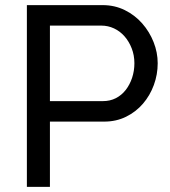

<svg xmlns="http://www.w3.org/2000/svg" viewBox="-20 -730 663 750"><path d="M85 0V-710H381Q428 -710 467.5 -690.5Q507 -671 535.5 -638.5Q564 -606 580 -565.5Q596 -525 596 -483Q596 -439 581 -398Q566 -357 538.5 -325Q511 -293 472.5 -274Q434 -255 387 -255H175V0ZM175 -335H382Q410 -335 432.5 -346.5Q455 -358 471 -378.5Q487 -399 496 -426Q505 -453 505 -483Q505 -514 494.5 -541Q484 -568 466.5 -588Q449 -608 425.5 -619Q402 -630 376 -630H175Z"/></svg>

Font: IngvarSans
Style: Regular
Weight: 500
Version: Version 3.000